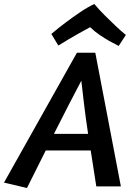

<svg xmlns="http://www.w3.org/2000/svg" viewBox="-60 -933 650 961"><path d="M-40 -19 75 8 169 -180H394L422 0H545L417 -669H325ZM381 -263H210Q252 -347 288 -416Q324 -485 347 -529Q352 -487 360 -417.5Q368 -348 381 -263ZM232 -705Q257 -720 283 -736Q306 -750 334 -765.5Q362 -781 391 -797Q415 -774 440.5 -757Q466 -740 487 -728Q512 -714 534 -703L570 -758Q544 -779 517 -805Q494 -827 466 -854.5Q438 -882 412 -913Q378 -897 340.5 -871.5Q303 -846 271 -822Q233 -794 197 -763Z"/></svg>

Font: Amaranth
Style: Italic
Weight: 400
Designer: Gesine Todt
Foundry: Gesine Todt
Version: Version 1.001